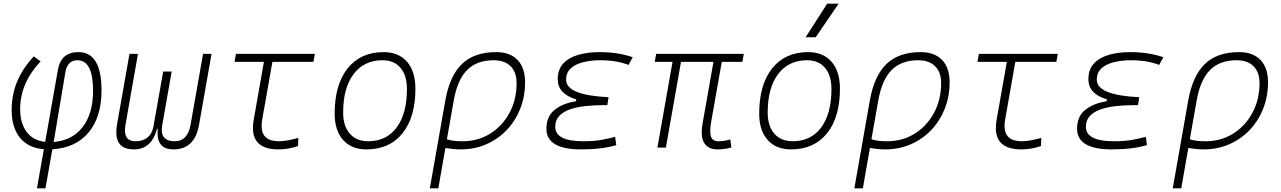

<svg xmlns="http://www.w3.org/2000/svg" viewBox="-20 -815 7071 1060"><path d="M231 224.6H184.1L222.2 8.8Q136.2 2 90.3 -54.4Q44.4 -110.8 44.4 -207Q44.4 -291.5 74.2 -363.8Q104 -436 166.5 -503.9L204.1 -476.1Q91.3 -356 91.3 -213.4Q91.3 -133.8 127.4 -86.2Q163.6 -38.6 229.5 -31.7L299.8 -430.2Q316.9 -527.3 413.1 -527.3Q540.5 -527.3 540.5 -315.4Q540.5 -168.9 469 -83.7Q397.5 1.5 269 9.3ZM276.4 -31.2Q378.4 -39.1 436 -113.3Q493.7 -187.5 493.7 -314Q493.7 -482.4 407.7 -482.4Q352.1 -482.4 340.8 -415.5Z M937.5 9.8Q849.6 9.8 849.6 -82Q849.6 -92.8 850.6 -104.5H847.2Q816.9 9.8 719.7 9.8Q622.1 9.8 622.1 -84.5Q622.1 -104 626 -127L694.8 -517.6H741.7L672.9 -127Q669.9 -109.9 669.9 -96.2Q669.9 -35.2 727.5 -35.2Q808.1 -35.2 826.2 -111.3L880.9 -419.9H927.7L874.5 -117.2Q873 -106.9 873 -98.1Q873 -35.2 945.3 -35.2Q1016.1 -35.2 1032.2 -127L1101.1 -517.6H1147.9L1079.1 -127Q1055.2 9.8 937.5 9.8Z M1517.1 9.8Q1376.5 9.8 1376.5 -108.4Q1376.5 -128.4 1380.4 -152.3L1437 -473.6H1274.9L1282.7 -517.6H1718.3L1710.4 -473.6H1483.9L1427.2 -152.3Q1424.3 -134.8 1424.3 -119.6Q1424.3 -35.2 1520 -35.2Q1561 -35.2 1627 -53.7L1625.5 -8.8Q1572.3 9.8 1517.1 9.8Z M2002.9 9.8Q1920.4 9.8 1874 -42.5Q1827.6 -94.7 1827.6 -187.5Q1827.6 -347.7 1899.2 -437.5Q1970.7 -527.3 2097.7 -527.3Q2180.7 -527.3 2227.1 -474.1Q2273.4 -420.9 2273.4 -325.2Q2273.4 -167.5 2201.9 -78.9Q2130.4 9.8 2002.9 9.8ZM2012.7 -35.2Q2113.3 -35.2 2169.9 -111.3Q2226.6 -187.5 2226.6 -323.7Q2226.6 -398.4 2191.2 -440.4Q2155.8 -482.4 2091.8 -482.4Q1989.7 -482.4 1932.1 -406Q1874.5 -329.6 1874.5 -193.8Q1874.5 -119.1 1911.1 -77.1Q1947.8 -35.2 2012.7 -35.2Z M2719.7 -527.3Q2795.4 -527.3 2837.2 -484.1Q2878.9 -440.9 2878.9 -361.3Q2878.9 -282.2 2852.1 -214.6Q2825.2 -147 2777.1 -96.7Q2729 -46.4 2664.3 -18.3Q2599.6 9.8 2523.4 9.8Q2502 9.8 2481.2 7.6Q2460.4 5.4 2439 2L2399.9 224.6H2353L2438.5 -260.3Q2462.9 -397.5 2531 -462.4Q2599.1 -527.3 2719.7 -527.3ZM2447.3 -46.4Q2475.6 -35.2 2534.2 -35.2Q2619.1 -35.2 2686.5 -77.4Q2753.9 -119.6 2793 -192.4Q2832 -265.1 2832 -356.4Q2832 -416.5 2798.8 -449.5Q2765.6 -482.4 2705.1 -482.4Q2612.3 -482.4 2558.6 -428.2Q2504.9 -374 2484.9 -259.3Z M3188 9.8Q2996.6 9.8 2996.6 -105Q2996.6 -171.9 3041.7 -208.3Q3086.9 -244.6 3159.7 -255.9L3161.6 -266.1Q3059.1 -296.9 3059.1 -377Q3059.1 -431.6 3089.8 -464.6Q3120.6 -497.6 3173.1 -512.5Q3225.6 -527.3 3290.5 -527.3Q3391.6 -527.3 3473.1 -499L3449.7 -456.5Q3385.7 -482.4 3293.5 -482.4Q3243.7 -482.4 3200.7 -471.9Q3157.7 -461.4 3131.6 -438Q3105.5 -414.6 3105.5 -374.5Q3105.5 -289.6 3339.8 -278.3L3333 -234.4H3305.2Q3256.8 -234.4 3210.4 -229.2Q3164.1 -224.1 3126.7 -211.2Q3089.4 -198.2 3067.4 -174.8Q3045.4 -151.4 3045.4 -115.2Q3045.4 -35.2 3199.7 -35.2Q3260.3 -35.2 3301.8 -43Q3343.3 -50.8 3376 -59.6L3382.3 -13.7Q3302.2 9.8 3188 9.8Z M3941.4 9.8Q3889.2 9.8 3867.7 -25.9Q3854 -47.4 3854 -84.5Q3854 -107.9 3859.4 -136.7L3918.9 -473.6H3739.7L3656.2 0H3609.4L3692.9 -473.6H3594.7L3602.5 -517.6H4086.4L4078.6 -473.6H3964.8L3906.2 -141.6Q3900.9 -112.3 3900.9 -91.3Q3900.9 -72.8 3905.3 -60.5Q3913.6 -35.2 3947.8 -35.2Q3978.5 -35.2 4012.2 -45.4L4017.6 -1Q3981.9 9.8 3941.4 9.8Z M4346.7 9.8Q4264.2 9.8 4217.8 -42.5Q4171.4 -94.7 4171.4 -187.5Q4171.4 -347.7 4242.9 -437.5Q4314.5 -527.3 4441.4 -527.3Q4524.4 -527.3 4570.8 -474.1Q4617.2 -420.9 4617.2 -325.2Q4617.2 -167.5 4545.7 -78.9Q4474.1 9.8 4346.7 9.8ZM4356.4 -35.2Q4457 -35.2 4513.7 -111.3Q4570.3 -187.5 4570.3 -323.7Q4570.3 -398.4 4534.9 -440.4Q4499.5 -482.4 4435.5 -482.4Q4333.5 -482.4 4275.9 -406Q4218.3 -329.6 4218.3 -193.8Q4218.3 -119.1 4254.9 -77.1Q4291.5 -35.2 4356.4 -35.2ZM4427.7 -609.4 4546.9 -794.9H4609.9L4483.4 -609.4Z M5063.5 -527.3Q5139.2 -527.3 5180.9 -484.1Q5222.7 -440.9 5222.7 -361.3Q5222.7 -282.2 5195.8 -214.6Q5168.9 -147 5120.8 -96.7Q5072.8 -46.4 5008.1 -18.3Q4943.4 9.8 4867.2 9.8Q4845.7 9.8 4825 7.6Q4804.2 5.4 4782.7 2L4743.7 224.6H4696.8L4782.2 -260.3Q4806.6 -397.5 4874.8 -462.4Q4942.9 -527.3 5063.5 -527.3ZM4791 -46.4Q4819.3 -35.2 4877.9 -35.2Q4962.9 -35.2 5030.3 -77.4Q5097.7 -119.6 5136.7 -192.4Q5175.8 -265.1 5175.8 -356.4Q5175.8 -416.5 5142.6 -449.5Q5109.4 -482.4 5048.8 -482.4Q4956.1 -482.4 4902.3 -428.2Q4848.6 -374 4828.6 -259.3Z M5618.7 9.8Q5478 9.8 5478 -108.4Q5478 -128.4 5481.9 -152.3L5538.6 -473.6H5376.5L5384.3 -517.6H5819.8L5812 -473.6H5585.4L5528.8 -152.3Q5525.9 -134.8 5525.9 -119.6Q5525.9 -35.2 5621.6 -35.2Q5662.6 -35.2 5728.5 -53.7L5727.1 -8.8Q5673.8 9.8 5618.7 9.8Z M6117.7 9.8Q5926.3 9.8 5926.3 -105Q5926.3 -171.9 5971.4 -208.3Q6016.6 -244.6 6089.4 -255.9L6091.3 -266.1Q5988.8 -296.9 5988.8 -377Q5988.8 -431.6 6019.5 -464.6Q6050.3 -497.6 6102.8 -512.5Q6155.3 -527.3 6220.2 -527.3Q6321.3 -527.3 6402.8 -499L6379.4 -456.5Q6315.4 -482.4 6223.1 -482.4Q6173.3 -482.4 6130.4 -471.9Q6087.4 -461.4 6061.3 -438Q6035.2 -414.6 6035.2 -374.5Q6035.2 -289.6 6269.5 -278.3L6262.7 -234.4H6234.9Q6186.5 -234.4 6140.1 -229.2Q6093.8 -224.1 6056.4 -211.2Q6019 -198.2 5997.1 -174.8Q5975.1 -151.4 5975.1 -115.2Q5975.1 -35.2 6129.4 -35.2Q6189.9 -35.2 6231.4 -43Q6272.9 -50.8 6305.7 -59.6L6312 -13.7Q6231.9 9.8 6117.7 9.8Z M6821.3 -527.3Q6897 -527.3 6938.7 -484.1Q6980.5 -440.9 6980.5 -361.3Q6980.5 -282.2 6953.6 -214.6Q6926.8 -147 6878.7 -96.7Q6830.6 -46.4 6765.9 -18.3Q6701.2 9.8 6625 9.8Q6603.5 9.8 6582.8 7.6Q6562 5.4 6540.5 2L6501.5 224.6H6454.6L6540 -260.3Q6564.5 -397.5 6632.6 -462.4Q6700.7 -527.3 6821.3 -527.3ZM6548.8 -46.4Q6577.1 -35.2 6635.7 -35.2Q6720.7 -35.2 6788.1 -77.4Q6855.5 -119.6 6894.5 -192.4Q6933.6 -265.1 6933.6 -356.4Q6933.6 -416.5 6900.4 -449.5Q6867.2 -482.4 6806.6 -482.4Q6713.9 -482.4 6660.2 -428.2Q6606.4 -374 6586.4 -259.3Z"/></svg>

Font: CaskaydiaCove NF ExtraLight
Style: Italic
Weight: 200
Italic angle: -10°
Designer: Aaron Bell
Foundry: Saja Typeworks
Version: Version 2111.001; VTT 6.35;Nerd Fonts 3.2.1